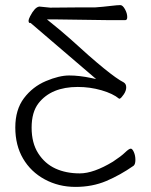

<svg xmlns="http://www.w3.org/2000/svg" viewBox="-20 -717 592 753"><path d="M192 -641H164Q219 -597 256 -564Q413 -420 465 -394Q475 -388 475 -374.5Q475 -361 465.5 -347Q456 -333 450 -330Q448 -330 447 -330Q423 -350 378 -363Q333 -376 285 -376Q181 -376 131 -312Q104 -277 104 -216.5Q104 -156 130 -115.5Q156 -75 197.5 -56Q239 -37 293 -37Q347 -37 423 -83Q455 -104 470.5 -119Q486 -134 493 -134Q499 -134 505 -120.5Q511 -107 511 -90Q511 -73 504 -67Q451 -30 396.5 -7Q342 16 276 16Q210 16 155.5 -13.5Q101 -43 70.5 -95Q40 -147 40 -217Q40 -287 74 -332Q108 -377 160 -399Q212 -421 251.5 -421Q291 -421 338 -411L357 -407L100 -627H98Q95 -627 94 -628Q92 -631 92 -636Q92 -641 98 -653Q116 -688 133 -691H137L177 -687L291 -688H353Q383 -690 416 -694Q441 -697 452 -697Q461 -697 470 -681Q479 -665 479 -650Q479 -638 471 -638H408Q382 -638 192 -641Z"/></svg>

Font: Moon Stars Kai T Light
Style: Regular
Weight: 300
Designer: GuiWonder
Version: Version 1.101